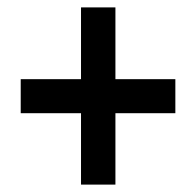

<svg xmlns="http://www.w3.org/2000/svg" viewBox="-20 -613 531 519"><path d="M292 -399H454V-307H292V-114H199V-307H36V-399H199V-593H292Z"/></svg>

Font: Noto Sans Myanmar Condensed SemiBold
Style: Regular
Weight: 600
Width: 3
Designer: Monotype Design Team
Foundry: Monotype Imaging Inc.
Version: Version 2.107; ttfautohint (v1.8.4.7-5d5b)